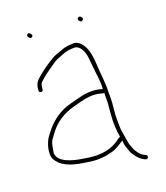

<svg xmlns="http://www.w3.org/2000/svg" viewBox="-100 -693 697 807"><g transform="rotate(-15 248.0 -289.0)"><path d="M356 -284C356 -293.3 355 -303.7 353 -315C349.2 -336.6 347.3 -354.9 343 -375C338.5 -406.2 334.2 -441 323 -467.5C314.9 -486.7 292.1 -519.2 264 -513C243.4 -510.1 227.2 -507.4 212 -499C196.6 -492.1 179.5 -485.1 166 -475C144.2 -459.2 120.5 -439.5 102 -421C87.3 -406.3 74 -394.9 74 -367V-360C74 -354 77 -351 83 -351C89 -351 92 -354 92 -360V-367C92 -377.9 93.5 -386.5 100 -393C115.9 -411.2 135 -427.4 154.5 -443.5C167.8 -454.5 181.5 -467 198 -473C215.4 -481.7 230 -490.4 251 -493L267 -495C269.7 -495.7 273.8 -494.8 279.5 -492.5C295.9 -485.7 308 -461.8 312 -444L316.5 -421.5C318.2 -413.2 319.7 -405 321 -397C326.3 -365.3 337 -330.6 337 -296L326 -298C318 -299.3 310 -300 302 -300C258.6 -300 228.7 -284.9 196 -274C152.9 -259.6 121.4 -235.7 95 -204C83.5 -190.4 75.6 -176 67 -163C54.2 -142.5 41.1 -90.5 59 -65C80.7 -32.5 124.4 -20.4 175 -17L205 -15C243.3 -12.6 277.6 -19.9 304 -30C326.8 -38.1 342 -52.3 359 -65H360L364 -46C366 -39.3 368.3 -33.7 371 -29L377 -15C385.7 2.3 405.7 23.7 424 32L434 36C444.8 40 451.5 24.3 441 19L431 15C415.8 9.3 400.8 -9.4 394 -23L387 -37C385 -41 383.3 -45.7 382 -51L377 -69C372.8 -90.1 365.7 -106.4 364 -129C362.9 -144.5 360 -164.8 360 -181V-231C360 -248.8 357.3 -265.8 356 -284ZM314 -600C318 -596 322.9 -590.9 329.5 -597C336 -603 331.3 -608.7 327 -613C318 -620.7 305.7 -608.3 314 -600ZM91 -588C95.2 -583.8 100 -578 106.5 -584.5C113.1 -591.1 107.2 -595.8 103 -600C95 -609.4 81.6 -596 91 -588ZM355 -84C348.4 -80.7 342.9 -75.9 337 -70C307.8 -44.4 261.6 -29.3 206 -33L176 -35C133.3 -38 74.6 -48.6 68 -88C68 -99.4 69.9 -110.6 71 -122C73.3 -144.9 83.8 -154.1 93 -171C117.4 -211.6 154.4 -240 202 -257C232.6 -267.2 262.2 -282 302 -282C308.7 -282 315.7 -281.3 323 -280L335 -278C336.3 -278 337.7 -278.3 339 -279C339 -261.7 342 -246.3 342 -230V-181C342 -148.4 347.4 -109.2 355 -84Z"/></g></svg>

Font: HoneyBee
Style: BLn
Weight: 100
Foundry: Cannot Into Space Fonts
Version: Version 0.89